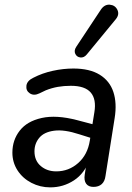

<svg xmlns="http://www.w3.org/2000/svg" viewBox="-20 -788 561 817"><path d="M32.7 -138.4Q32.7 -192 64 -232.1Q95.3 -272.3 157.5 -286Q219.7 -299.8 307.7 -276.9L388.1 -255.7L379.3 -197.1L317.5 -216.5Q253.3 -237.6 210.3 -231.8Q167.3 -226.1 147 -201.5Q126.7 -177 126.7 -144.1Q126.7 -104.2 153.5 -81.5Q180.2 -58.8 219.3 -58.8Q272.5 -58.8 312.6 -94.2Q352.7 -129.5 362.2 -189.7L381.6 -310.6Q390.7 -365.5 366.2 -394.2Q341.7 -422.9 281.5 -422.9Q252.3 -422.9 226.3 -418.4Q200.3 -413.8 174.9 -403.7Q164.4 -398.8 147.9 -390.8Q124.3 -379.3 107 -390.7Q89.7 -402.1 92.4 -423.4Q95.1 -444.6 122.3 -457.4Q160 -476.9 204.4 -486.6Q248.8 -496.4 292.3 -496.4Q361.6 -496.4 404.2 -470.1Q446.8 -443.9 462.4 -396.7Q478 -349.5 468 -286.3L428.9 -39.4Q426 -16.3 412.8 -4.5Q399.6 7.3 377.7 7.3Q356.4 7.3 346.6 -6.3Q336.7 -19.9 340.6 -45.3L352.5 -121L360.6 -108.5Q340.3 -50.4 294.8 -20.6Q249.2 9.3 193.7 9.3Q150.9 9.3 113.6 -10Q76.4 -29.3 54.5 -63.1Q32.7 -97 32.7 -138.4ZM304.4 -588.7 408.6 -746.1Q424.3 -769.9 447.2 -768Q470 -766.1 479.6 -746Q489.2 -725.9 472.3 -705.7L349.4 -556.4Q337.4 -541.7 322 -543.5Q306.7 -545.3 300.3 -559Q294 -572.8 304.4 -588.7Z"/></svg>

Font: SN Pro Thin
Style: Italic
Weight: 200
Italic angle: -9°
Designer: Tobias Whetton
Foundry: Supernotes
Version: Version 1.003;Glyphs 3.3 (3324)